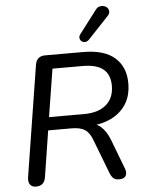

<svg xmlns="http://www.w3.org/2000/svg" viewBox="-62 -996 797 1052"><g transform="rotate(-5 336.5 -470.0)"><path d="M93 7Q71 7 60.5 -7.5Q50 -22 54 -48L151 -659Q155 -682 168.5 -693.5Q182 -705 205 -705H415Q530 -705 588 -654Q646 -603 646 -514Q646 -441 612 -392.5Q578 -344 519.5 -320Q461 -296 387 -298V-311H405Q449 -311 477.5 -285.5Q506 -260 524 -214L585 -54Q593 -35 591 -21Q589 -7 578.5 0Q568 7 549 7Q530 7 519 -2.5Q508 -12 500 -33L429 -218Q414 -260 388.5 -277Q363 -294 315 -294H186L146 -39Q142 -16 129 -4.5Q116 7 93 7ZM197 -366H391Q468 -366 511.5 -403Q555 -440 555 -508Q555 -568 518.5 -598.5Q482 -629 404 -629H239ZM452 -770Q442 -760 431 -759Q420 -758 411.5 -764.5Q403 -771 401 -781.5Q399 -792 407 -803L503 -929Q513 -943 526 -946Q539 -949 550.5 -945.5Q562 -942 569 -933.5Q576 -925 576 -913Q576 -901 564 -889Z"/></g></svg>

Font: Nunito ExtraLight Medium
Style: Italic
Weight: 500
Italic angle: -9°
Version: Version 3.602